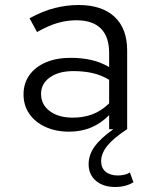

<svg xmlns="http://www.w3.org/2000/svg" viewBox="-20 -516 640 767"><path d="M256 10Q203 10 161.5 -9Q120 -28 97 -61.5Q74 -95 74 -139Q74 -183 97.5 -216Q121 -249 163.5 -267Q206 -285 262 -285Q306 -285 344 -276.5Q382 -268 416 -248V-304Q416 -369 383 -402Q350 -435 285 -435Q248 -435 211 -424.5Q174 -414 128 -388L98 -443Q151 -472 199 -484Q247 -496 294 -496Q387 -496 437.5 -449Q488 -402 488 -314V0Q434 35 409 66Q384 97 384 128Q384 155 402 170Q420 185 451 185Q464 185 477 182Q490 179 499 173L513 212Q483 231 440 231Q392 231 363 206Q334 181 334 140Q334 103 357.5 70Q381 37 433 0H416V-56Q382 -22 342.5 -6Q303 10 256 10ZM144 -141Q144 -98 179 -72Q214 -46 271 -46Q314 -46 349.5 -59.5Q385 -73 416 -103V-197Q385 -216 350 -224Q315 -232 273 -232Q215 -232 179.5 -207Q144 -182 144 -141Z"/></svg>

Font: Red Hat Mono
Style: Regular
Weight: 300
Monospace: yes
Designer: Pentagram, MCKL
Foundry: Pentagram, MCKL
Version: Version 1.023